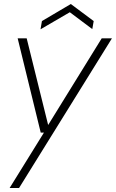

<svg xmlns="http://www.w3.org/2000/svg" viewBox="-20 -717 578 957"><path d="M28 220 199 -56H183L68 -526H113L220 -94L487 -526H538L75 220ZM182 -571 189 -612 333 -697 447 -612 440 -572 328 -656Z"/></svg>

Font: DM Sans 9pt ExtraLight
Style: Italic
Weight: 250
Italic angle: -10°
Version: Version 4.004;gftools[0.9.30]